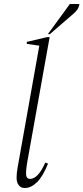

<svg xmlns="http://www.w3.org/2000/svg" viewBox="-20 -937 420 967"><path d="M105 10Q81 10 69.5 -12Q58 -34 69 -95L178 -707L115 -716V-726L217 -750H230L117 -119Q109 -71 112 -53.5Q115 -36 131 -36Q172 -36 208 -118L222 -113Q196 -48 166 -19Q136 10 105 10ZM221 -765 332 -917H380Q378 -902 370.5 -890.5Q363 -879 349 -867L231 -765Z"/></svg>

Font: Spectral ExtraLight
Style: Italic
Weight: 275
Italic angle: -10°
Designer: Jean-Baptiste Levee
Foundry: Production Type
Version: Version 2.001